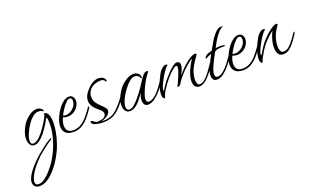

<svg xmlns="http://www.w3.org/2000/svg" viewBox="-131 -696 2223 1343"><g transform="rotate(-20 980.5 -24.5)"><path d="M-17 283Q-45 283 -57 264Q-63 253 -63 241Q-63 228 -58 214.5Q-53 201 -45 187Q-31 164 -12 142Q7 120 25.5 102Q44 84 56 74Q77 57 105.5 34Q134 11 164 -5Q166 -6 168 -6Q171 -6 171 -3Q171 3 166 5Q153 12 133 26.5Q113 41 94 56.5Q75 72 61 84Q51 93 34 111Q17 129 -0.5 151.5Q-18 174 -30 197Q-34 205 -39 218.5Q-44 232 -44 244Q-44 254 -38.5 260.5Q-33 267 -20 267Q1 267 22.5 252.5Q44 238 63.5 217Q83 196 99 174.5Q115 153 124 137Q160 78 180.5 6.5Q201 -65 196 -127Q195 -134 194 -140.5Q193 -147 191 -154Q189 -151 187 -148Q185 -145 182 -141Q175 -126 163 -107.5Q151 -89 140.5 -74Q130 -59 126 -54Q102 -25 81.5 -12Q61 1 46 1Q26 1 15 -16.5Q4 -34 4 -59Q4 -105 39 -161Q56 -187 86 -209.5Q116 -232 145 -232Q169 -232 186 -212Q189 -208 187.5 -202.5Q186 -197 182 -201Q178 -207 169.5 -209Q161 -211 153 -211Q128 -211 107 -193.5Q86 -176 70.5 -152.5Q55 -129 45 -109Q23 -65 23 -39Q23 -12 43 -12Q56 -12 74.5 -24.5Q93 -37 115 -65Q120 -71 132 -87.5Q144 -104 158 -127Q172 -150 182 -172Q182 -173 182.5 -173Q183 -173 183 -174Q182 -175 180 -179V-180Q180 -184 189 -184Q197 -184 201 -180Q213 -170 218.5 -149.5Q224 -129 224 -103Q224 -69 216 -29.5Q208 10 195.5 47Q183 84 167 113Q149 149 124.5 182.5Q100 216 72.5 241Q45 266 18 276Q0 283 -17 283Z M337 8Q296 8 277 -10.5Q258 -29 258 -60Q258 -68 259.5 -76.5Q261 -85 263 -94Q268 -112 279.5 -136Q291 -160 308 -183Q325 -206 345 -221Q365 -236 387 -236Q405 -236 414.5 -223Q424 -210 424 -192Q424 -173 412.5 -153.5Q401 -134 382 -122Q360 -107 332 -107Q314 -107 299 -114Q284 -84 284 -55Q284 -34 296 -19Q308 -4 336 -4Q370 -4 396 -20.5Q422 -37 444.5 -64Q467 -91 488 -122Q491 -125 492 -125Q495 -125 495 -120Q495 -115 492 -110Q474 -82 451.5 -55Q429 -28 401 -10Q373 8 337 8ZM322 -121Q348 -121 371 -139Q382 -147 390 -158Q398 -169 401 -180Q404 -191 404 -199Q404 -222 387 -222Q376 -222 362 -209Q350 -198 337.5 -181Q325 -164 316 -148.5Q307 -133 304 -126Q311 -121 322 -121Z M553 16Q532 16 515.5 13Q499 10 491 7Q480 3 474.5 -3.5Q469 -10 469 -15Q469 -22 476 -22Q481 -22 488 -16Q502 -4 515 -2Q526 -2 544 -5.5Q562 -9 569 -16Q581 -28 581 -40Q581 -48 576.5 -55.5Q572 -63 564 -70Q551 -81 538 -92.5Q525 -104 516 -118Q502 -140 502 -161Q502 -193 523.5 -221Q545 -249 570 -267Q597 -286 625 -286Q640 -286 653 -279.5Q666 -273 673 -259Q674 -257 674 -254Q674 -248 670 -246Q666 -244 664 -250Q658 -266 631 -266Q615 -266 596.5 -260Q578 -254 567 -246Q533 -220 533 -179Q533 -150 552 -127Q565 -111 579.5 -97.5Q594 -84 604 -71.5Q614 -59 611 -47Q606 -25 582.5 -11.5Q559 2 539 4Q545 5 561 5Q618 5 658.5 -33Q699 -71 733 -123Q735 -126 737 -126Q739 -126 739 -121Q739 -115 734 -107Q696 -49 655.5 -16.5Q615 16 553 16Z M891 7Q873 7 864.5 -5Q856 -17 856 -36Q856 -49 859 -62Q860 -64 862 -71.5Q864 -79 868 -89Q854 -67 832.5 -40.5Q811 -14 785 -1Q770 6 755 6Q735 6 723 -9.5Q711 -25 711 -53Q711 -76 721 -102.5Q731 -129 750 -157Q762 -175 781 -192Q800 -209 822 -220Q844 -231 864 -231Q884 -231 898 -220Q912 -209 913 -187Q913 -184 910.5 -182.5Q908 -181 906 -185Q894 -212 867 -212Q849 -212 829 -195.5Q809 -179 790 -154Q771 -129 757 -104Q745 -82 739.5 -64Q734 -46 734 -33Q734 -6 755 -6Q766 -6 779 -13Q791 -20 808.5 -38Q826 -56 843.5 -78Q861 -100 875.5 -121Q890 -142 897 -154Q912 -179 928 -198Q944 -217 960 -217Q968 -217 968 -213Q968 -209 964 -205Q944 -181 926.5 -148.5Q909 -116 897.5 -87Q886 -58 884 -43Q881 -11 903 -11Q906 -11 909 -11.5Q912 -12 916 -13Q937 -20 957 -39Q977 -58 994 -80.5Q1011 -103 1022 -120Q1025 -124 1027 -124Q1030 -124 1030 -119Q1030 -116 1027 -111Q1020 -101 1014 -91.5Q1008 -82 1002 -74Q1000 -70 997 -67Q994 -64 991 -60Q978 -44 957.5 -25.5Q937 -7 917 1Q902 7 891 7Z M1269 10Q1253 10 1241 -3Q1229 -16 1229 -44Q1229 -65 1237.5 -91.5Q1246 -118 1260 -145Q1274 -172 1289 -193Q1269 -182 1241.5 -158Q1214 -134 1189 -105.5Q1164 -77 1150 -52Q1145 -43 1133.5 -39.5Q1122 -36 1124 -40Q1125 -41 1132.5 -57.5Q1140 -74 1148 -92Q1156 -110 1158 -116Q1166 -136 1169.5 -149.5Q1173 -163 1173 -170Q1173 -181 1165 -181Q1156 -181 1139.5 -167.5Q1123 -154 1107.5 -137.5Q1092 -121 1085 -112Q1075 -100 1061.5 -81.5Q1048 -63 1036.5 -44Q1025 -25 1021 -10Q1020 -6 1019 -3.5Q1018 -1 1017 1Q1013 8 1006 0Q998 -9 998 -29Q998 -50 1005.5 -76.5Q1013 -103 1023 -125Q1033 -146 1041.5 -162Q1050 -178 1053 -182Q1064 -196 1076 -205Q1088 -214 1100 -214Q1106 -214 1109.5 -211Q1113 -208 1110 -206Q1102 -202 1089 -184.5Q1076 -167 1062 -144Q1053 -128 1039 -101Q1025 -74 1023 -55Q1023 -47 1027 -48Q1039 -68 1050.5 -85Q1062 -102 1077 -120Q1092 -138 1111 -157.5Q1130 -177 1148.5 -190.5Q1167 -204 1178 -203Q1191 -202 1196 -195Q1201 -188 1201 -178Q1201 -162 1194 -145Q1187 -128 1182 -117L1178 -107Q1193 -127 1215 -149Q1237 -171 1260 -188.5Q1283 -206 1300 -212Q1310 -216 1319 -216Q1328 -216 1328 -210Q1328 -208 1323 -200Q1300 -169 1282 -137Q1264 -105 1258 -65Q1257 -59 1256.5 -53.5Q1256 -48 1256 -43Q1256 -27 1261 -15.5Q1266 -4 1279 -4Q1298 -4 1318 -21.5Q1338 -39 1358 -66.5Q1378 -94 1397 -122Q1399 -125 1400 -125Q1403 -125 1403 -120Q1403 -114 1398 -106Q1381 -80 1360.5 -53Q1340 -26 1317 -8Q1294 10 1269 10Z M1402 7Q1384 7 1376 -5Q1368 -17 1368 -35Q1368 -49 1371 -62Q1374 -76 1390 -108.5Q1406 -141 1425 -177Q1415 -173 1403.5 -168.5Q1392 -164 1387 -159Q1383 -157 1382 -157Q1379 -157 1379 -161Q1379 -170 1390 -178Q1401 -186 1411.5 -189Q1422 -192 1436 -196Q1447 -216 1459.5 -237.5Q1472 -259 1482 -275Q1489 -285 1502 -300.5Q1515 -316 1531 -326Q1540 -332 1555 -332Q1566 -332 1567 -328Q1552 -324 1536.5 -308Q1521 -292 1507 -271Q1493 -250 1483 -231.5Q1473 -213 1468 -203Q1489 -206 1503 -206Q1511 -206 1517 -205.5Q1523 -205 1527 -204Q1535 -203 1535 -199Q1535 -195 1525 -195Q1517 -195 1506.5 -195Q1496 -195 1484 -193Q1475 -192 1465.5 -187Q1456 -182 1453 -176Q1431 -136 1414 -99Q1397 -62 1395 -43Q1392 -11 1414 -11Q1436 -11 1458.5 -30.5Q1481 -50 1501 -76Q1521 -102 1533 -120Q1537 -124 1538 -124Q1541 -124 1541 -119Q1541 -115 1538 -110Q1521 -84 1499 -57Q1477 -30 1452.5 -11.5Q1428 7 1402 7Z M1598 8Q1557 8 1538 -10.5Q1519 -29 1519 -60Q1519 -68 1520.5 -76.5Q1522 -85 1524 -94Q1529 -112 1540.5 -136Q1552 -160 1569 -183Q1586 -206 1606 -221Q1626 -236 1648 -236Q1666 -236 1675.5 -223Q1685 -210 1685 -192Q1685 -173 1673.5 -153.5Q1662 -134 1643 -122Q1621 -107 1593 -107Q1575 -107 1560 -114Q1545 -84 1545 -55Q1545 -34 1557 -19Q1569 -4 1597 -4Q1631 -4 1657 -20.5Q1683 -37 1705.5 -64Q1728 -91 1749 -122Q1752 -125 1753 -125Q1756 -125 1756 -120Q1756 -115 1753 -110Q1735 -82 1712.5 -55Q1690 -28 1662 -10Q1634 8 1598 8ZM1583 -121Q1609 -121 1632 -139Q1643 -147 1651 -158Q1659 -169 1662 -180Q1665 -191 1665 -199Q1665 -222 1648 -222Q1637 -222 1623 -209Q1611 -198 1598.5 -181Q1586 -164 1577 -148.5Q1568 -133 1565 -126Q1572 -121 1583 -121Z M1738 4Q1735 4 1732 0Q1724 -9 1724 -29Q1724 -50 1731.5 -76.5Q1739 -103 1749 -125Q1759 -146 1767.5 -162Q1776 -178 1779 -182Q1790 -196 1802 -205Q1814 -214 1826 -214Q1832 -214 1835.5 -211Q1839 -208 1836 -206Q1828 -202 1815 -184.5Q1802 -167 1788 -144Q1779 -128 1765 -101Q1751 -74 1749 -55Q1749 -47 1753 -48L1778 -89Q1799 -124 1833 -158Q1867 -192 1906 -214Q1910 -216 1914.5 -217Q1919 -218 1923 -218Q1932 -218 1932 -212Q1932 -210 1927 -202Q1906 -174 1894 -143.5Q1882 -113 1879 -77Q1878 -55 1883.5 -36.5Q1889 -18 1908 -18Q1930 -18 1950 -36Q1970 -54 1987.5 -78.5Q2005 -103 2018 -122Q2020 -125 2021 -125Q2024 -125 2024 -119Q2024 -114 2020 -107Q2005 -85 1987 -60Q1969 -35 1947.5 -18Q1926 -1 1899 -1Q1874 -1 1863 -20Q1852 -39 1852 -66Q1852 -95 1861.5 -128Q1871 -161 1884 -183Q1858 -164 1830 -135.5Q1802 -107 1782 -75Q1775 -62 1763 -42Q1751 -22 1747 -10Q1746 -6 1745 -3.5Q1744 -1 1743 1Q1742 4 1738 4Z"/></g></svg>

Font: Waterfall
Style: Regular
Weight: 400
Designer: Robert E. Leuschke
Foundry: Robert E. Leuschke
Version: Version 1.010; ttfautohint (v1.8.3)